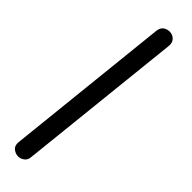

<svg xmlns="http://www.w3.org/2000/svg" viewBox="-269 -766 759 759"><g transform="rotate(45 110.0 -386.5)"><path d="M62 0Q47 0 34 -10Q21 -20 23 -41L97 -740Q100 -758 111.5 -765.5Q123 -773 136 -773Q153 -773 164.5 -761.5Q176 -750 174 -731L100 -35Q99 -18 87 -9Q75 0 62 0Z"/></g></svg>

Font: Edu NSW ACT Foundation Medium
Style: Regular
Weight: 500
Version: Version 1.003